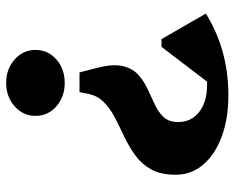

<svg xmlns="http://www.w3.org/2000/svg" viewBox="-89 -657 761 623"><g transform="rotate(90 291.5 -345.5)"><path d="M215 -223 200 -281Q187 -332 194.5 -363.5Q202 -395 222.5 -413.5Q243 -432 269 -444Q295 -456 319.5 -467.5Q344 -479 360 -496Q376 -513 376 -543Q376 -586 343 -611.5Q310 -637 255 -637Q250 -637 245 -637L132 -489H107L24 -633Q142 -706 289 -706Q365 -706 423 -684.5Q481 -663 514 -624.5Q547 -586 547 -535Q547 -486 529.5 -455Q512 -424 483.5 -403.5Q455 -383 423 -368Q391 -353 361 -337.5Q331 -322 309.5 -300Q288 -278 283 -243L279 -223ZM249 15Q204 15 173 -12.5Q142 -40 142 -80Q142 -121 173 -148Q204 -175 249 -175Q294 -175 325 -148Q356 -121 356 -80Q356 -40 325 -12.5Q294 15 249 15Z"/></g></svg>

Font: Platypi
Style: Bold
Weight: 700
Designer: David Sargent
Foundry: Bolt Cutter Type
Version: Version 1.200; ttfautohint (v1.8.4.7-5d5b)